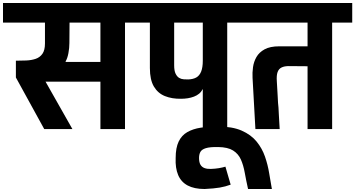

<svg xmlns="http://www.w3.org/2000/svg" viewBox="-56 -861 2370 1281"><path d="M-36 -710V-841H912V-710H778V0H614V-316H248L427 0H239L50 -344V-456Q85 -456 119.5 -457.5Q154 -459 182 -468.5Q210 -478 227 -502Q244 -526 244 -571V-710ZM382 -448H614V-710H408L407 -574Q407 -541 400.5 -506.5Q394 -472 382 -452Z M1297 0V-265Q1296 -265 1295.5 -265Q1295 -265 1295 -265Q1287 -248 1272.5 -236Q1258 -224 1238.5 -216.5Q1219 -209 1197 -205.5Q1175 -202 1152 -202Q1091 -201 1044 -220Q997 -239 970.5 -284Q944 -329 944 -407V-710H840V-841H1592V-710H1460V0ZM1106 -425Q1106 -389 1115.5 -369.5Q1125 -350 1139 -341.5Q1153 -333 1169.5 -332Q1186 -331 1199 -331Q1232 -332 1253.5 -344Q1275 -356 1286 -383.5Q1297 -411 1297 -456V-710H1106Z M1483 371Q1448 384 1410 390.5Q1372 397 1309 400Q1240 400 1196 376.5Q1152 353 1132.5 306.5Q1113 260 1116 193Q1116 125 1136 83.5Q1156 42 1193.5 20.5Q1231 -1 1282.5 -9Q1334 -17 1397 -17Q1494 -17 1556.5 10.5Q1619 38 1656 83.5Q1693 129 1712 184Q1731 239 1740 295.5Q1749 352 1758 400H1599Q1586 342 1577 291.5Q1568 241 1551 203Q1534 165 1499 143Q1464 121 1400 120Q1345 119 1317.5 127.5Q1290 136 1281 152.5Q1272 169 1272 193Q1272 222 1281.5 238Q1291 254 1309 260.5Q1327 267 1351 266Q1380 265 1404 261Q1428 257 1448 251Z M1648 0 1629 -342Q1627 -376 1632 -412.5Q1637 -449 1655 -480.5Q1673 -512 1709.5 -532Q1746 -552 1807 -552H1996V-710H1520V-841H2294V-710H2160V0H1996V-419L1870 -420Q1842 -420 1823 -411Q1804 -402 1796 -380Q1788 -358 1791 -318Q1795 -256 1796.5 -222.5Q1798 -189 1799 -175Q1800 -161 1800.5 -159Q1801 -157 1800.5 -159Q1800 -161 1800.5 -159Q1801 -157 1802 -143Q1803 -129 1804.5 -95.5Q1806 -62 1810 0Z"/></svg>

Font: Matangi Black
Style: Regular
Weight: 900
Designer: Prashant Pant
Foundry: The Graphic Ant
Version: Version 3.002